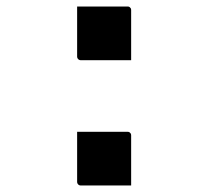

<svg xmlns="http://www.w3.org/2000/svg" viewBox="-20 -562 640 590"><path d="M383 -377Q359 -377 332.5 -377Q306 -377 279 -377Q252 -377 228 -377Q225 -377 222.5 -378.5Q220 -380 218.5 -382.5Q217 -385 217 -388V-542Q241 -542 268 -542Q295 -542 321.5 -542Q348 -542 372 -542Q376 -542 378 -540.5Q380 -539 381.5 -537Q383 -535 383 -531ZM383 8Q359 8 332.5 8Q306 8 279 8Q252 8 228 8Q225 8 222.5 6.5Q220 5 218.5 2.5Q217 0 217 -3V-157Q241 -157 268 -157Q295 -157 321.5 -157Q348 -157 372 -157Q376 -157 378 -155.5Q380 -154 381.5 -152Q383 -150 383 -146Z"/></svg>

Font: Recursive Monospace Medium
Style: Regular
Weight: 500
Version: Version 1.047